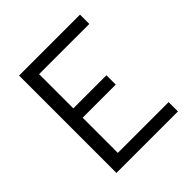

<svg xmlns="http://www.w3.org/2000/svg" viewBox="-188 -838 976 976"><g transform="rotate(-45 300.0 -350.0)"><path d="M97 0V-700H535V-633H174V-387H412V-320H174V-67H539V0Z"/></g></svg>

Font: Red Hat Mono
Style: Regular
Weight: 400
Designer: Pentagram, MCKL
Foundry: Pentagram, MCKL
Version: Version 1.023